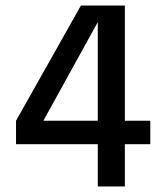

<svg xmlns="http://www.w3.org/2000/svg" viewBox="-20 -675 586 695"><path d="M432 0H334V-153H38V-238L273 -655H432V-238H524V-153H432ZM334 -238V-595L137 -238Z"/></svg>

Font: Hind Jalandhar Medium
Style: Regular
Weight: 500
Designer: Namrata Goyal
Foundry: Indian Type Foundry
Version: Version 0.702;PS 1.0;hotconv 1.0.81;makeotf.lib2.5.63406